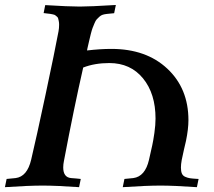

<svg xmlns="http://www.w3.org/2000/svg" viewBox="-36 -754 862 775"><path d="M466.3 -31.7 502 -35.2Q549.8 -41.5 565.4 -108.9Q574.7 -150.4 578.6 -167.7Q582.5 -185.1 587.2 -217.5Q591.8 -250 591.8 -275.4Q591.8 -376 541.3 -437.7Q490.7 -499.5 405.3 -499.5Q346.2 -499.5 299.8 -481.4Q262.7 -318.8 222.2 -105Q219.2 -90.8 219.2 -78.1Q219.2 -38.1 251 -35.2Q254.4 -35.2 270.5 -33.7Q286.6 -32.2 290 -31.7L283.2 1.5Q189.9 -4.9 136.7 -4.9Q79.1 -4.9 -16.1 1.5L-9.3 -31.7L26.9 -35.2Q73.7 -41 89.8 -109.4Q109.9 -193.8 147.7 -371.3Q185.5 -548.8 200.2 -627.4Q202.6 -640.6 202.6 -654.3Q202.6 -662.6 201.2 -668.9Q199.7 -675.3 198.7 -679.7Q197.8 -684.1 193.1 -687.5Q188.5 -690.9 186.8 -692.6Q185.1 -694.3 177.2 -696Q169.4 -697.8 167 -698Q164.6 -698.2 154.1 -699.5Q143.6 -700.7 140.1 -701.2L146.5 -733.4Q241.2 -727.5 286.1 -727.5Q327.1 -727.5 431.6 -733.9L424.8 -700.7L395.5 -697.8Q386.2 -696.8 378.9 -694.6Q371.6 -692.4 365.2 -686.5Q358.9 -680.7 354.5 -676Q350.1 -671.4 345.5 -660.2Q340.8 -648.9 337.9 -641.6Q335 -634.3 330.6 -617.2Q326.2 -600.1 324 -589.8Q321.8 -579.6 316.4 -556.6Q315.9 -555.2 315.9 -553.7V-553.2Q315.9 -552.2 315.4 -550.3Q367.7 -556.6 413.6 -556.6Q554.2 -556.6 639.4 -476.8Q724.6 -397 724.6 -269Q724.6 -233.4 714.8 -185.5Q712.9 -177.2 706.8 -151.4Q700.7 -125.5 697.5 -108.2Q694.3 -90.8 694.3 -77.6Q694.3 -62.5 698.2 -53.5Q702.1 -44.4 711.7 -40.3Q721.2 -36.1 730.2 -34.7Q739.3 -33.2 756.3 -32.2Q762.2 -31.7 765.6 -31.7L758.8 1.5Q665.5 -4.9 612.3 -4.9Q554.7 -4.9 459.5 1.5Z"/></svg>

Font: Flanker
Style: Bold Italic
Weight: 700
Italic angle: -12°
Designer: Flanker
Version: Version 2.000